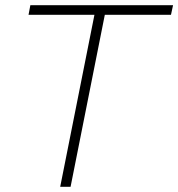

<svg xmlns="http://www.w3.org/2000/svg" viewBox="-20 -720 687 740"><path d="M212 0 344 -663H90L97 -700H647L639 -663H384L252 0Z"/></svg>

Font: Argentum Sans ExtraLight
Style: Italic
Weight: 200
Italic angle: -11°
Designer: Julieta Ulanovsky (font), Cristiano Sobral (main changes and remaster)
Foundry: Julieta Ulanovsky (font), Cristiano Sobral (main changes and remaster)
Version: Version 2.007;June 15, 2022;FontCreator 14.0.0.2814 64-bit; 